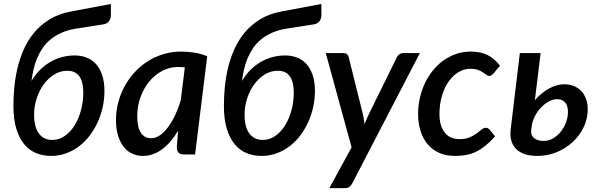

<svg xmlns="http://www.w3.org/2000/svg" viewBox="-20 -777 3010 966"><path d="M319 -421Q282.5 -421 251.8 -401.5Q221 -382 198.8 -350.8Q176.5 -319.5 164 -280Q151.5 -240.5 151.5 -200.5Q151.5 -137.5 175.8 -105.2Q200 -73 243 -73Q278 -73 306.8 -93.5Q335.5 -114 356 -147.5Q376.5 -181 387.8 -223.5Q399 -266 399 -310.5Q399 -421 319 -421ZM538 -757V-702Q538 -684.5 529.2 -671.8Q520.5 -659 503.5 -655L363 -633Q321.5 -626.5 289.8 -612.2Q258 -598 234.2 -578.5Q210.5 -559 194 -534.5Q177.5 -510 166.2 -483Q155 -456 148.5 -427Q142 -398 138.5 -369.5Q155 -398 177.8 -421.8Q200.5 -445.5 228.2 -462.5Q256 -479.5 288.2 -488.8Q320.5 -498 356 -498Q388.5 -498 416 -487.2Q443.5 -476.5 463.2 -454.5Q483 -432.5 494.2 -398.8Q505.5 -365 505.5 -319Q505.5 -278.5 496.8 -238.5Q488 -198.5 471.5 -162.2Q455 -126 431.5 -95Q408 -64 378 -41.2Q348 -18.5 312.5 -5.5Q277 7.5 237 7.5Q197 7.5 162.2 -6.5Q127.5 -20.5 102 -51Q76.5 -81.5 62 -129.5Q47.5 -177.5 47.5 -245Q47.5 -284.5 51.5 -331.8Q55.5 -379 66.5 -428Q77.5 -477 97.8 -524.2Q118 -571.5 150.2 -611Q182.5 -650.5 228.8 -679.2Q275 -708 338.5 -719.5Z M910 -438Q901.5 -439 893.2 -439.5Q885 -440 876.5 -440Q833.5 -440 795.8 -420Q758 -400 730.2 -366Q702.5 -332 686.5 -287.2Q670.5 -242.5 670.5 -193Q670.5 -136 688.8 -108.8Q707 -81.5 740.5 -81.5Q763 -81.5 784.5 -96.2Q806 -111 825.2 -136.8Q844.5 -162.5 861 -197.5Q877.5 -232.5 889.5 -273.5ZM876 -119Q858.5 -90 838.8 -66.8Q819 -43.5 797 -27Q775 -10.5 750.5 -1.5Q726 7.5 699.5 7.5Q670 7.5 645 -4Q620 -15.5 602 -38.5Q584 -61.5 573.8 -95.2Q563.5 -129 563.5 -173.5Q563.5 -219 575 -262.2Q586.5 -305.5 607.5 -343.8Q628.5 -382 658 -414Q687.5 -446 724 -469Q760.5 -492 802.8 -504.8Q845 -517.5 891.5 -517.5Q925 -517.5 958 -512.2Q991 -507 1022.5 -494L961.5 0H905Q884.5 0 877 -10.5Q869.5 -21 869.5 -36.5Z M1378 -421Q1341.5 -421 1310.8 -401.5Q1280 -382 1257.8 -350.8Q1235.5 -319.5 1223 -280Q1210.5 -240.5 1210.5 -200.5Q1210.5 -137.5 1234.8 -105.2Q1259 -73 1302 -73Q1337 -73 1365.8 -93.5Q1394.5 -114 1415 -147.5Q1435.5 -181 1446.8 -223.5Q1458 -266 1458 -310.5Q1458 -421 1378 -421ZM1597 -757V-702Q1597 -684.5 1588.2 -671.8Q1579.5 -659 1562.5 -655L1422 -633Q1380.5 -626.5 1348.8 -612.2Q1317 -598 1293.2 -578.5Q1269.5 -559 1253 -534.5Q1236.5 -510 1225.2 -483Q1214 -456 1207.5 -427Q1201 -398 1197.5 -369.5Q1214 -398 1236.8 -421.8Q1259.5 -445.5 1287.2 -462.5Q1315 -479.5 1347.2 -488.8Q1379.5 -498 1415 -498Q1447.5 -498 1475 -487.2Q1502.5 -476.5 1522.2 -454.5Q1542 -432.5 1553.2 -398.8Q1564.5 -365 1564.5 -319Q1564.5 -278.5 1555.8 -238.5Q1547 -198.5 1530.5 -162.2Q1514 -126 1490.5 -95Q1467 -64 1437 -41.2Q1407 -18.5 1371.5 -5.5Q1336 7.5 1296 7.5Q1256 7.5 1221.2 -6.5Q1186.5 -20.5 1161 -51Q1135.5 -81.5 1121 -129.5Q1106.5 -177.5 1106.5 -245Q1106.5 -284.5 1110.5 -331.8Q1114.5 -379 1125.5 -428Q1136.5 -477 1156.8 -524.2Q1177 -571.5 1209.2 -611Q1241.5 -650.5 1287.8 -679.2Q1334 -708 1397.5 -719.5Z M2092.5 -510 1752 146Q1740 169.5 1716.5 169.5H1637L1749 -35.5L1619 -510H1708Q1720.5 -510 1726.5 -503.8Q1732.5 -497.5 1734.5 -489L1806.5 -199.5Q1809 -188 1810.8 -176Q1812.5 -164 1813.5 -152.5Q1818.5 -164.5 1823.8 -176.2Q1829 -188 1834.5 -200L1977 -489.5Q1981.5 -498.5 1989.8 -504.2Q1998 -510 2007 -510Z M2471 -91Q2445.5 -62.5 2422 -43.8Q2398.5 -25 2374.8 -13.5Q2351 -2 2325.2 2.8Q2299.5 7.5 2269 7.5Q2224.5 7.5 2190 -7.8Q2155.5 -23 2132 -50.8Q2108.5 -78.5 2096 -117.5Q2083.5 -156.5 2083.5 -204Q2083.5 -245 2092.5 -284.5Q2101.5 -324 2118 -358.8Q2134.5 -393.5 2158.2 -422.8Q2182 -452 2211.5 -473Q2241 -494 2275.5 -505.8Q2310 -517.5 2348.5 -517.5Q2399.5 -517.5 2434.2 -499.5Q2469 -481.5 2495.5 -446.5L2461.5 -405.5Q2457.5 -401.5 2452.5 -398.2Q2447.5 -395 2441.5 -395Q2434 -395 2427 -400.5Q2420 -406 2410 -412.8Q2400 -419.5 2385 -425.2Q2370 -431 2346.5 -431Q2315 -431 2286.8 -414Q2258.5 -397 2237.2 -366.8Q2216 -336.5 2203.5 -294.5Q2191 -252.5 2191 -203Q2191 -144 2217.2 -110.5Q2243.5 -77 2291.5 -77Q2322.5 -77 2343 -86Q2363.5 -95 2377.8 -105.5Q2392 -116 2402.5 -125Q2413 -134 2424.5 -134Q2435 -134 2444 -124L2471 -91Z M2652.5 -119.5Q2650 -97.5 2666.5 -82.8Q2683 -68 2716 -68Q2741 -68 2763 -81Q2785 -94 2801.5 -114.8Q2818 -135.5 2827.8 -161.2Q2837.5 -187 2837.5 -212.5Q2837.5 -225.5 2835 -237.2Q2832.5 -249 2826 -258Q2819.5 -267 2809 -272.5Q2798.5 -278 2782.5 -278Q2761 -278 2739.5 -265.8Q2718 -253.5 2700 -234Q2682 -214.5 2670 -190Q2658 -165.5 2655 -141ZM2671 -272.5Q2686.5 -291 2704.8 -306Q2723 -321 2742.2 -331.5Q2761.5 -342 2781 -347.5Q2800.5 -353 2818.5 -353Q2845.5 -353 2867.5 -344Q2889.5 -335 2904.8 -318.8Q2920 -302.5 2928.5 -279.2Q2937 -256 2937 -227.5Q2937 -180 2916.8 -137.5Q2896.5 -95 2861.8 -62.8Q2827 -30.5 2781 -11.5Q2735 7.5 2683.5 7.5Q2646.5 7.5 2619.5 -1.8Q2592.5 -11 2575.8 -28.5Q2559 -46 2552.2 -71Q2545.5 -96 2549.5 -127.5L2595.5 -510H2700Z"/></svg>

Font: Lato SemiBold
Style: Italic
Weight: 600
Italic angle: -7°
Designer: Lukasz Dziedzic with Adam Twardoch and Botio Nikoltchev
Foundry: tyPoland Lukasz Dziedzic
Version: Version 2.015; 2015-08-06; http://www.latofonts.com/